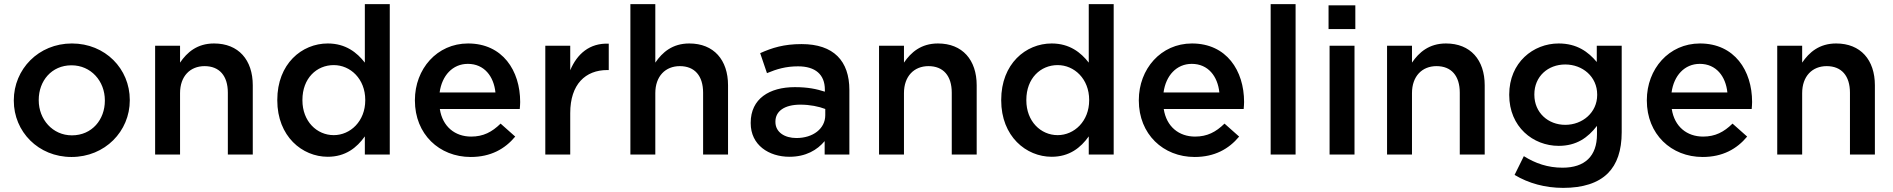

<svg xmlns="http://www.w3.org/2000/svg" viewBox="-20 -750 9191 932"><path d="M327 12C490 12 610 -113 610 -263V-265C610 -416 491 -539 329 -539C167 -539 47 -414 47 -263V-261C47 -111 166 12 327 12ZM329 -93C235 -93 168 -171 168 -263V-265C168 -357 230 -433 327 -433C422 -433 489 -356 489 -263V-261C489 -170 427 -93 329 -93Z M733 -528V0H854V-298C854 -380 903 -429 973 -429C1045 -429 1086 -382 1086 -300V0H1207V-336C1207 -459 1138 -539 1019 -539C937 -539 888 -496 854 -446V-528Z M1571 11C1657 11 1712 -33 1751 -88V0H1872V-730H1751V-446C1713 -495 1658 -539 1571 -539C1445 -539 1326 -440 1326 -265V-263C1326 -88 1447 11 1571 11ZM1600 -94C1518 -94 1448 -161 1448 -263V-265C1448 -370 1517 -434 1600 -434C1681 -434 1753 -367 1753 -265V-263C1753 -162 1681 -94 1600 -94Z M2265 12C2362 12 2431 -27 2481 -87L2410 -150C2368 -109 2326 -87 2267 -87C2189 -87 2128 -135 2115 -221H2503C2504 -233 2505 -244 2505 -255C2505 -407 2420 -539 2252 -539C2101 -539 1994 -415 1994 -264V-262C1994 -99 2112 12 2265 12ZM2385 -301H2114C2125 -383 2177 -440 2251 -440C2331 -440 2377 -379 2385 -301Z M2627 -528V0H2748V-201C2748 -341 2822 -410 2928 -410H2935V-538C2842 -542 2781 -488 2748 -409V-528Z M3040 -730V0H3161V-298C3161 -380 3210 -429 3280 -429C3352 -429 3393 -382 3393 -300V0H3514V-336C3514 -459 3445 -539 3326 -539C3244 -539 3195 -496 3161 -446V-730Z M3983 -65V0H4103V-313C4103 -454 4027 -536 3871 -536C3785 -536 3728 -518 3670 -492L3703 -395C3751 -415 3795 -428 3854 -428C3938 -428 3984 -388 3984 -315V-305C3943 -318 3902 -327 3838 -327C3715 -327 3624 -271 3624 -154V-152C3624 -46 3712 11 3812 11C3892 11 3947 -22 3983 -65ZM3986 -221V-191C3986 -125 3926 -80 3846 -80C3789 -80 3744 -108 3744 -158V-160C3744 -211 3789 -242 3865 -242C3912 -242 3955 -233 3986 -221Z M4247 -528V0H4368V-298C4368 -380 4417 -429 4487 -429C4559 -429 4600 -382 4600 -300V0H4721V-336C4721 -459 4652 -539 4533 -539C4451 -539 4402 -496 4368 -446V-528Z M5085 11C5171 11 5226 -33 5265 -88V0H5386V-730H5265V-446C5227 -495 5172 -539 5085 -539C4959 -539 4840 -440 4840 -265V-263C4840 -88 4961 11 5085 11ZM5114 -94C5032 -94 4962 -161 4962 -263V-265C4962 -370 5031 -434 5114 -434C5195 -434 5267 -367 5267 -265V-263C5267 -162 5195 -94 5114 -94Z M5779 12C5876 12 5945 -27 5995 -87L5924 -150C5882 -109 5840 -87 5781 -87C5703 -87 5642 -135 5629 -221H6017C6018 -233 6019 -244 6019 -255C6019 -407 5934 -539 5766 -539C5615 -539 5508 -415 5508 -264V-262C5508 -99 5626 12 5779 12ZM5899 -301H5628C5639 -383 5691 -440 5765 -440C5845 -440 5891 -379 5899 -301Z M6148 -730V0H6269V-730Z M6429 -724V-609H6559V-724ZM6434 -528V0H6555V-528Z M6713 -528V0H6834V-298C6834 -380 6883 -429 6953 -429C7025 -429 7066 -382 7066 -300V0H7187V-336C7187 -459 7118 -539 6999 -539C6917 -539 6868 -496 6834 -446V-528Z M7568 162C7663 162 7737 139 7785 91C7829 47 7852 -19 7852 -108V-528H7731V-449C7690 -498 7635 -539 7546 -539C7423 -539 7306 -447 7306 -291V-289C7306 -134 7422 -42 7546 -42C7633 -42 7688 -82 7732 -139V-98C7732 8 7673 64 7565 64C7493 64 7433 43 7377 8L7332 99C7400 140 7481 162 7568 162ZM7578 -144C7495 -144 7428 -203 7428 -290V-292C7428 -379 7494 -437 7578 -437C7662 -437 7733 -378 7733 -291V-289C7733 -204 7662 -144 7578 -144Z M8245 12C8342 12 8411 -27 8461 -87L8390 -150C8348 -109 8306 -87 8247 -87C8169 -87 8108 -135 8095 -221H8483C8484 -233 8485 -244 8485 -255C8485 -407 8400 -539 8232 -539C8081 -539 7974 -415 7974 -264V-262C7974 -99 8092 12 8245 12ZM8365 -301H8094C8105 -383 8157 -440 8231 -440C8311 -440 8357 -379 8365 -301Z M8607 -528V0H8728V-298C8728 -380 8777 -429 8847 -429C8919 -429 8960 -382 8960 -300V0H9081V-336C9081 -459 9012 -539 8893 -539C8811 -539 8762 -496 8728 -446V-528Z"/></svg>

Font: Mission Medium
Style: Regular
Weight: 500
Version: Version 1.000;FEAKit 1.0